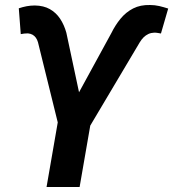

<svg xmlns="http://www.w3.org/2000/svg" viewBox="-20 -743 688 763"><path d="M355.5 -340.8 296.4 0H165L224.1 -340.8ZM285.6 -360.8 422.4 -611.3Q438 -643.1 459.2 -668.9Q480.5 -694.8 509.3 -709.5Q538.1 -724.1 576.2 -723.1Q595.2 -723.1 612.8 -719Q630.4 -714.8 648.4 -709L619.6 -609.9Q613.3 -610.8 606.7 -612.1Q600.1 -613.3 593.3 -613.3Q580.1 -612.8 569.6 -607.9Q559.1 -603 550.5 -594.5Q542 -585.9 535.6 -575.2L334.5 -236.8L246.6 -237.3ZM243.7 -612.8 300.8 -344.7 296.4 -237.3 214.4 -236.8 130.9 -575.2Q127.9 -585.4 122.6 -593Q117.2 -600.6 109.4 -605Q101.6 -609.4 90.8 -610.4Q83.5 -610.4 76.4 -609.6Q69.3 -608.9 62.5 -607.4L54.7 -710Q70.3 -715.3 86.2 -718.3Q102.1 -721.2 118.7 -721.2Q153.3 -720.7 178 -706.8Q202.6 -692.9 218.8 -668.7Q234.9 -644.5 243.7 -612.8Z"/></svg>

Font: Roboto SemiBold
Style: Italic
Weight: 600
Designer: Christian Robertson
Foundry: Google
Version: Version 3.009; 2024